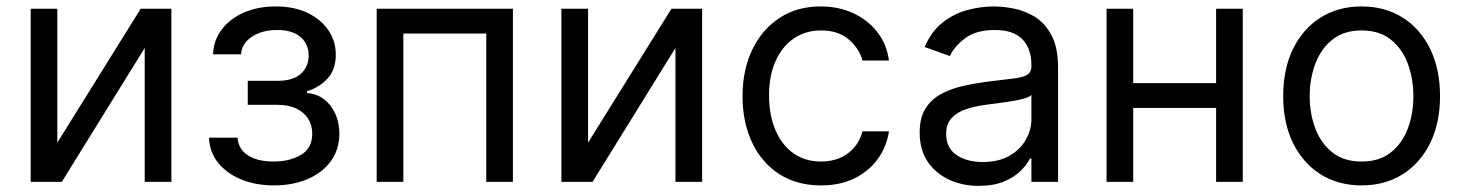

<svg xmlns="http://www.w3.org/2000/svg" viewBox="-20 -573 4608 605"><path d="M160.6 -123.5 423.3 -545.4H520V0H436V-421.9L174.8 0H76.7V-545.4H160.6Z M638.7 -139.2H728.5Q731.4 -102.1 762 -83Q792.5 -64 841.8 -64Q892.1 -64 928 -84.7Q963.9 -105.5 963.9 -151.9Q963.9 -179.2 950.4 -199.7Q937 -220.2 912.6 -231.4Q888.2 -242.7 854.5 -242.7H760.7V-318.4H854.5Q904.8 -318.4 928.7 -341.1Q952.6 -363.8 952.6 -397.9Q952.6 -434.6 926.8 -456.5Q900.9 -478.5 853.5 -478.5Q805.7 -478.5 773.4 -457Q741.2 -435.5 739.7 -401.9H651.4Q652.8 -445.8 678.5 -479.7Q704.1 -513.7 748 -533.2Q792 -552.7 849.1 -552.7Q906.7 -552.7 949 -532.5Q991.2 -512.2 1014.6 -478Q1038.1 -443.8 1038.1 -400.4Q1038.1 -354 1012.2 -325.7Q986.3 -297.4 947.3 -285.6V-279.8Q978 -277.8 1001 -260.3Q1023.9 -242.7 1036.6 -214.4Q1049.3 -186 1049.3 -151.9Q1049.3 -102.1 1022.7 -65.4Q996.1 -28.8 949.5 -8.8Q902.8 11.2 843.3 11.2Q785.2 11.2 739.5 -7.8Q693.8 -26.9 667 -60.5Q640.1 -94.2 638.7 -139.2Z M1167 0V-545.4H1596.2V0H1512.2V-467.3H1251V0Z M1833 -123.5 2095.7 -545.4H2192.4V0H2108.4V-421.9L1847.2 0H1749V-545.4H1833Z M2566.9 11.2Q2490.2 11.2 2434.8 -24.9Q2379.4 -61 2349.6 -124.5Q2319.8 -188 2319.8 -270Q2319.8 -353 2350.6 -416.7Q2381.3 -480.5 2436.5 -516.6Q2491.7 -552.7 2565.4 -552.7Q2623 -552.7 2669.2 -531.2Q2715.3 -509.8 2744.9 -471.4Q2774.4 -433.1 2781.2 -382.3H2697.8Q2688 -419.4 2655 -448.2Q2622.1 -477.1 2566.9 -477.1Q2518.1 -477.1 2481.2 -451.7Q2444.3 -426.3 2423.8 -380.4Q2403.3 -334.5 2403.3 -272.9Q2403.3 -210 2423.6 -162.8Q2443.8 -115.7 2480.5 -89.8Q2517.1 -64 2566.9 -64Q2599.6 -64 2626.2 -75.2Q2652.8 -86.4 2671.4 -107.9Q2689.9 -129.4 2697.8 -159.2H2781.2Q2773.9 -110.8 2746.1 -72.3Q2718.3 -33.7 2672.9 -11.2Q2627.4 11.2 2566.9 11.2Z M3064 12.7Q3012.2 12.7 2970 -7.1Q2927.7 -26.9 2902.8 -64.2Q2877.9 -101.6 2877.9 -154.8Q2877.9 -201.7 2896.2 -231Q2914.6 -260.3 2945.6 -276.9Q2976.6 -293.5 3013.9 -302Q3051.3 -310.5 3089.4 -315.4Q3139.2 -321.8 3170.2 -325.2Q3201.2 -328.6 3215.6 -336.7Q3230 -344.7 3230 -365.2V-367.7Q3230 -420.4 3201.4 -449.5Q3172.9 -478.5 3115.2 -478.5Q3055.2 -478.5 3021 -452.4Q2986.8 -426.3 2973.1 -396.5L2893.6 -424.8Q2915 -474.6 2950.7 -502.4Q2986.3 -530.3 3028.6 -541.5Q3070.8 -552.7 3112.3 -552.7Q3138.7 -552.7 3172.9 -546.4Q3207 -540 3239.3 -521Q3271.5 -502 3292.7 -463.1Q3314 -424.3 3314 -359.4V0H3230V-73.7H3225.6Q3217.3 -56.2 3197.5 -35.9Q3177.7 -15.6 3144.5 -1.5Q3111.3 12.7 3064 12.7ZM3076.7 -62.5Q3126.5 -62.5 3160.6 -82Q3194.8 -101.6 3212.4 -132.6Q3230 -163.6 3230 -197.3V-273.9Q3224.6 -267.6 3206.8 -262.5Q3189 -257.3 3165.8 -253.7Q3142.6 -250 3120.6 -247.3Q3098.6 -244.6 3085 -242.7Q3052.2 -238.3 3024.2 -229Q2996.1 -219.7 2978.8 -201.2Q2961.4 -182.6 2961.4 -150.4Q2961.4 -106.9 2993.9 -84.7Q3026.4 -62.5 3076.7 -62.5Z M3832 -311V-232.9H3530.8V-311ZM3550.8 -545.4V0H3466.8V-545.4ZM3896 -545.4V0H3812V-545.4Z M4270.5 11.2Q4196.8 11.2 4141.1 -23.9Q4085.4 -59.1 4054.4 -122.3Q4023.4 -185.5 4023.4 -270Q4023.4 -355.5 4054.4 -418.9Q4085.4 -482.4 4141.1 -517.6Q4196.8 -552.7 4270.5 -552.7Q4344.2 -552.7 4399.9 -517.6Q4455.6 -482.4 4486.6 -418.7Q4517.6 -355 4517.6 -270Q4517.6 -185.5 4486.6 -122.3Q4455.6 -59.1 4399.9 -23.9Q4344.2 11.2 4270.5 11.2ZM4270.5 -64Q4326.7 -64 4362.8 -92.8Q4398.9 -121.6 4416.3 -168.5Q4433.6 -215.3 4433.6 -270Q4433.6 -324.7 4416.3 -371.8Q4398.9 -418.9 4362.8 -448Q4326.7 -477.1 4270.5 -477.1Q4214.4 -477.1 4178.2 -448Q4142.1 -418.9 4124.5 -371.8Q4106.9 -324.7 4106.9 -270Q4106.9 -215.3 4124.5 -168.5Q4142.1 -121.6 4178.2 -92.8Q4214.4 -64 4270.5 -64Z"/></svg>

Font: Sahel VF Regular
Style: Regular
Weight: 400
Foundry: Saber Rastikerdar (saber.rastikerdar@gmail.com)
Version: Version 3.4.0